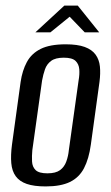

<svg xmlns="http://www.w3.org/2000/svg" viewBox="-20 -662 398 689"><path d="M144 7Q102 7 76 -2Q50 -11 36.5 -29.5Q23 -48 20.5 -76.5Q18 -105 23 -143L54 -368Q60 -409 76.5 -439.5Q93 -470 126 -486.5Q159 -503 216 -503Q258 -503 284 -493.5Q310 -484 323 -466Q336 -448 338.5 -423.5Q341 -399 337 -368L306 -143Q299 -92 281.5 -58.5Q264 -25 231 -9Q198 7 144 7ZM150 -40Q180 -40 195.5 -51.5Q211 -63 218 -82.5Q225 -102 227 -123L262 -373Q266 -395 264.5 -413.5Q263 -432 251 -443.5Q239 -455 209 -455Q179 -455 163.5 -443.5Q148 -432 141.5 -413.5Q135 -395 131 -373L96 -123Q94 -102 95 -82.5Q96 -63 108 -51.5Q120 -40 150 -40ZM107 -546 211 -642H259L336 -546H284L230 -602L161 -546Z"/></svg>

Font: Alumni Sans Medium
Style: Italic
Weight: 500
Italic angle: -8°
Designer: Robert E. Leuschke
Foundry: Robert E. Leuschke
Version: Version 1.016